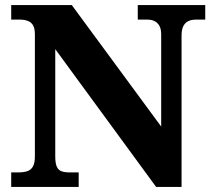

<svg xmlns="http://www.w3.org/2000/svg" viewBox="-20 -734 838 754"><path d="M24 0V-57H53Q72 -57 86.5 -61.5Q101 -66 109 -79.5Q117 -93 117 -120V-598Q117 -624 109 -636Q101 -648 88 -652.5Q75 -657 61 -657H24V-714H262L613 -237V-598Q613 -621 605.5 -633.5Q598 -646 586 -651.5Q574 -657 559 -657H521V-714H786V-657H749Q732 -657 719.5 -651Q707 -645 700 -631.5Q693 -618 693 -594V0H593L197 -541V-120Q197 -93 203 -79.5Q209 -66 221.5 -61.5Q234 -57 252 -57H289V0Z"/></svg>

Font: Noto Serif Hebrew ExtraBold
Style: Regular
Weight: 800
Version: Version 2.003